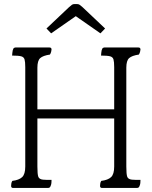

<svg xmlns="http://www.w3.org/2000/svg" viewBox="-20 -1010 750 950"><path d="M45 -80Q35 -80 35 -90Q35 -94 36 -101.5Q37 -109 41 -115Q74 -119 89.5 -133.5Q105 -148 105 -186V-678Q105 -704 101.5 -716Q98 -728 84.5 -731.5Q71 -735 40 -735Q40 -740 41 -748Q42 -756 43 -761Q46 -772 50.5 -773.5Q55 -775 56 -775H225Q235 -775 235 -765Q235 -761 233 -753.5Q231 -746 227 -740Q193 -735 179 -722.5Q165 -710 165 -675V-469H545V-678Q545 -704 541.5 -716Q538 -728 524.5 -731.5Q511 -735 480 -735Q480 -740 481 -748Q482 -756 483 -761Q486 -772 490.5 -773.5Q495 -775 496 -775H665Q675 -775 675 -765Q675 -761 673 -753.5Q671 -746 667 -740Q633 -735 619 -722.5Q605 -710 605 -675V-186Q605 -148 609.5 -135.5Q614 -123 633 -121Q640 -120 652.5 -120Q665 -120 675 -120Q675 -115 674.5 -107Q674 -99 672 -94Q669 -84 665 -82Q661 -80 659 -80H485Q475 -80 475 -90Q475 -94 476 -101.5Q477 -109 481 -115Q514 -119 529.5 -133.5Q545 -148 545 -186V-424H165V-186Q165 -148 169.5 -135.5Q174 -123 193 -121Q200 -120 212.5 -120Q225 -120 235 -120Q235 -115 234.5 -107Q234 -99 232 -94Q229 -84 225 -82Q221 -80 219 -80ZM210 -869 321 -974Q331 -983 336 -986.5Q341 -990 350 -990H360Q369 -990 374.5 -986Q380 -982 389 -974L500 -869L477 -845L355 -930L233 -845Z"/></svg>

Font: Gowun Batang
Style: Regular
Weight: 400
Designer: Yanghee Ryu
Foundry: Yanghee Ryu
Version: Version 2.000